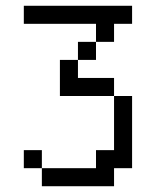

<svg xmlns="http://www.w3.org/2000/svg" viewBox="-20 -645 540 665"><path d="M437.5 -562.5H375V-500H312.5V-562.5H62.5V-625H437.5ZM62.5 -125H125V-62.5H62.5ZM125 -62.5H312.5V-125H375V-312.5H437.5V-62.5H375V0H125ZM187.5 -437.5H250V-375H375V-312.5H187.5ZM250 -500H312.5V-437.5H250Z"/></svg>

Font: 寒蝉点阵体 16px
Style: Regular
Weight: 400
Designer: Designed by Warren2060
Foundry: ChillType
Version: Version 1.000